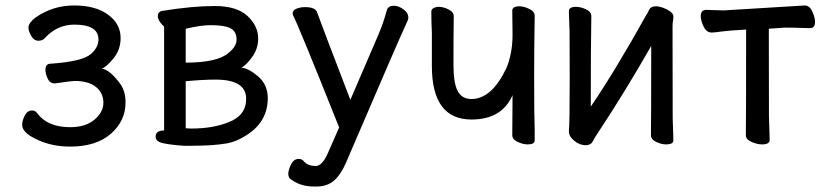

<svg xmlns="http://www.w3.org/2000/svg" viewBox="-20 -512 3040 702"><path d="M236 24Q153 24 89 -16Q61 -35 61 -56Q61 -71 70.5 -89.5Q80 -108 97 -108Q110 -108 116 -98Q154 -47 236 -47Q293 -47 325.5 -74.5Q358 -102 358 -136Q358 -172 331 -194Q304 -216 252 -216Q242 -216 181 -207Q162 -207 154 -225.5Q146 -244 146 -257Q147 -279 164 -279Q282 -287 313 -315Q340 -339 340 -368Q340 -422 252 -422Q191 -422 147 -376Q137 -363 121 -363Q104 -363 94 -381Q84 -399 84 -411Q84 -428 110 -448Q173 -492 251 -492Q329 -492 375 -458.5Q421 -425 421 -373Q421 -330 394.5 -298Q368 -266 352 -261Q383 -257 422 -202Q439 -176 439 -137Q439 -70 385.5 -23Q332 24 236 24Z M653 21Q607 18 578 12Q549 6 549 -12Q549 -35 580 -35V-415Q573 -420 565 -431.5Q557 -443 557 -453Q557 -469 572 -472Q683 -490 765 -490Q846 -490 885 -453.5Q924 -417 924 -371Q924 -333 900.5 -301.5Q877 -270 862 -265Q890 -262 924.5 -232Q959 -202 959 -153Q959 -66 880 -17Q844 6 811 12Q760 21 680 21ZM679 -42Q759 -42 815 -65Q880 -89 880 -151Q880 -221 768 -221Q723 -221 659 -215V-43ZM659 -283Q774 -283 815 -318Q845 -342 845 -367Q845 -397 823 -408.5Q801 -420 751 -420Q715 -420 659 -407Z M1137 170Q1176 170 1201 148.5Q1226 127 1245 83Q1443 -379 1468 -431Q1473 -441 1473 -447Q1473 -465 1455 -478Q1437 -491 1420 -491Q1401 -491 1395 -477Q1382 -428 1363 -384L1261 -147Q1150 -436 1139 -468Q1132 -486 1095 -486Q1079 -486 1064.5 -480.5Q1050 -475 1050 -463L1051 -457Q1070 -422 1220 -46L1180 45Q1159 95 1134 95Q1107 95 1092 79Q1085 69 1072 69Q1054 69 1044 89.5Q1034 110 1034 124Q1034 132 1039 140Q1075 170 1128 170Z M1909 16Q1893 16 1873 7Q1853 -2 1853 -18L1854 -164Q1815 -75 1704 -75Q1559 -75 1559 -271V-391Q1557 -435 1557 -470Q1557 -478 1565.5 -482.5Q1574 -487 1584 -487Q1601 -487 1620 -477.5Q1639 -468 1639 -452Q1638 -394 1638 -275Q1638 -208 1653.5 -179Q1669 -150 1704 -150Q1778 -150 1832 -264Q1854 -318 1854 -385L1853 -473Q1853 -489 1879 -489Q1895 -489 1915 -479.5Q1935 -470 1935 -454Q1933 -336 1933 -236Q1933 -83 1935 -35V1Q1935 16 1909 16Z M2121 19Q2100 19 2080 3Q2060 -13 2060 -31Q2063 -61 2063 -225Q2063 -374 2062.5 -395Q2062 -416 2061 -438.5Q2060 -461 2060 -471Q2060 -487 2086 -487Q2103 -487 2122.5 -478Q2142 -469 2142 -453Q2140 -335 2140 -122Q2231 -256 2344 -459Q2346 -460 2352.5 -474.5Q2359 -489 2378 -489Q2389 -489 2403.5 -484Q2418 -479 2430 -470.5Q2442 -462 2442 -452Q2442 -441 2440.5 -434.5Q2439 -428 2439 -415Q2439 -100 2439.5 -79.5Q2440 -59 2441 -35Q2442 -11 2442 1Q2442 16 2415 16Q2399 16 2379.5 7Q2360 -2 2360 -18Q2361 -81 2361 -344Q2264 -174 2164 -23Q2155 -10 2147.5 4.5Q2140 19 2121 19Z M2766 16Q2749 16 2728 7Q2707 -2 2707 -18Q2708 -88 2708 -404Q2639 -400 2615.5 -396.5Q2592 -393 2582 -393Q2563 -393 2552.5 -415Q2542 -437 2542 -453Q2542 -476 2563 -476Q2570 -476 2589 -475Q2608 -474 2627 -474L2922 -492Q2940 -492 2950 -470Q2960 -448 2960 -432Q2960 -409 2941 -409Q2932 -409 2909.5 -410Q2887 -411 2848 -411L2791 -407Q2791 -109 2791.5 -86.5Q2792 -64 2793 -39Q2794 -14 2794 0Q2794 16 2766 16Z"/></svg>

Font: LXGW WenKai Mono TC
Style: Bold
Weight: 700
Designer: LXGW / Fontworks Inc.
Foundry: LXGW / Fontworks Inc.
Version: Version 1.330